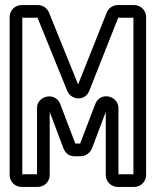

<svg xmlns="http://www.w3.org/2000/svg" viewBox="-20 -712 613 757"><path d="M556 -22V-645C556 -671 535 -692 509 -692H445C425 -692 409 -681 401 -663L288 -379L173 -663C165 -681 149 -692 129 -692H65C39 -692 18 -671 18 -645V-22C18 4 39 25 65 25H129C155 25 176 4 176 -22V-271L229 -130C238 -106 253 -96 274 -96H299C318 -96 337 -110 344 -130L397 -271V-22C397 4 418 25 444 25H509C535 25 556 4 556 -22ZM447 -25V-286C447 -334 377 -353 356 -303L296 -146H277L217 -303C209 -323 191 -332 175 -332C153 -332 126 -317 126 -286V-25H68V-642H127H128L245 -354C260 -317 315 -311 332 -354L446 -642H447H506V-25Z"/></svg>

Font: DIN Rundschrift
Style: MittelKont
Weight: 400
Version: Version 1.027